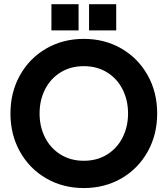

<svg xmlns="http://www.w3.org/2000/svg" viewBox="-20 -899 811 929"><path d="M740.5 -350Q740.5 -247 694.3 -164.8Q648.2 -82.6 567.3 -35.8Q486.4 10.9 385.6 10.9Q284.7 10.9 203.8 -35.8Q122.9 -82.6 76.8 -164.8Q30.6 -247 30.6 -350Q30.6 -453 76.8 -535.2Q122.9 -617.4 203.8 -664.2Q284.7 -710.9 385.6 -710.9Q486.4 -710.9 567.3 -664.2Q648.2 -617.4 694.3 -535.2Q740.5 -453 740.5 -350ZM385.6 -121.1Q449.5 -121.1 498.1 -151.3Q546.7 -181.5 573.1 -233.6Q599.6 -285.8 599.6 -350Q599.6 -414.2 573.1 -466.5Q546.7 -518.8 498.1 -548.8Q449.5 -578.9 385.6 -578.9Q321.6 -578.9 273.1 -548.8Q224.5 -518.8 198 -466.5Q171.5 -414.2 171.5 -350Q171.5 -285.8 198 -233.6Q224.5 -181.5 273.1 -151.3Q321.6 -121.1 385.6 -121.1ZM228.8 -878.6H360.2V-751.8H228.8ZM410.9 -878.6H542.3V-751.8H410.9Z"/></svg>

Font: TASA Explorer VF
Style: Regular
Weight: 400
Designer: Weizhong Zhang
Foundry: Local Remote
Version: Version 1.000;Glyphs 3.2 (3192)